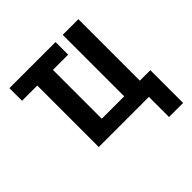

<svg xmlns="http://www.w3.org/2000/svg" viewBox="-172 -660 945 945"><g transform="rotate(-45 300.0 -188.0)"><path d="M481 140H579V-88H506V-516H397V-88H241V-428H347V-516H26V-428H132V0H481Z"/></g></svg>

Font: IBM Plex Mono Medm
Style: Regular
Weight: 500
Monospace: yes
Designer: Mike Abbink, Paul van der Laan, Pieter van Rosmalen
Foundry: Bold Monday
Version: Version 2.004